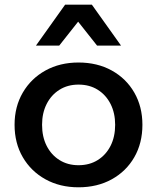

<svg xmlns="http://www.w3.org/2000/svg" viewBox="-20 -781 668 817"><path d="M314 16Q235 16 173.5 -18Q112 -52 77 -112Q42 -172 42 -250Q42 -327 77 -387Q112 -447 173.5 -481Q235 -515 314 -515Q394 -515 455.5 -481Q517 -447 551.5 -387Q586 -327 586 -250Q586 -172 551.5 -112Q517 -52 455.5 -18Q394 16 314 16ZM314 -78Q361 -78 396 -100Q431 -122 450.5 -160.5Q470 -199 470 -250Q470 -300 450.5 -338.5Q431 -377 396 -399Q361 -421 314 -421Q268 -421 233 -399Q198 -377 178.5 -338.5Q159 -300 159 -250Q159 -199 178.5 -160.5Q198 -122 233 -100Q268 -78 314 -78ZM495 -587H393L268 -745H357L232 -587H133L257 -761H371Z"/></svg>

Font: Wix Madefor Display SemiBold
Style: Regular
Weight: 600
Designer: Dalton Maag Ltd
Foundry: Dalton Maag Ltd
Version: Version 3.100